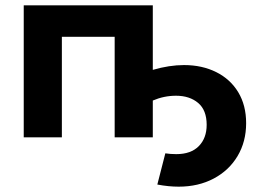

<svg xmlns="http://www.w3.org/2000/svg" viewBox="-20 -515 955 720"><path d="M670 -271Q738 -271 791 -244.5Q844 -218 873.5 -169Q903 -120 903 -53Q903 16 871 70Q839 124 781.5 154.5Q724 185 650 185Q612 185 570 177L600 60Q619 63 641 63Q696 63 725.5 33Q755 3 755 -47Q755 -102 723 -129Q691 -156 640 -156Q595 -156 553 -138V0H410V-377H212V0H69V-495H553V-253Q615 -271 670 -271Z"/></svg>

Font: Montserrat Ace
Style: Bold
Weight: 700
Designer: Julieta Ulanovsky
Foundry: Julieta Ulanovsky
Version: Version 1